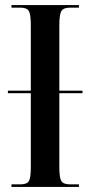

<svg xmlns="http://www.w3.org/2000/svg" viewBox="-20 -734 355 754"><path d="M25 0H290V-10H255Q229 -10 221 -23Q213 -36 213 -77V-368H304V-378H213V-634Q213 -677 221 -690.5Q229 -704 255 -704H290V-714H25V-704H60Q86 -704 93.5 -690.5Q101 -677 101 -634V-378H11V-368H101V-77Q101 -36 93.5 -23Q86 -10 60 -10H25Z"/></svg>

Font: Noto Serif Display Condensed Semi
Style: Regular
Weight: 600
Width: 3
Designer: Monotype Design Team
Foundry: Monotype Imaging Inc.
Version: Version 1.900